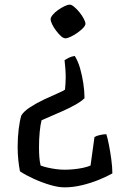

<svg xmlns="http://www.w3.org/2000/svg" viewBox="-20 -527 559 827"><path d="M258 280Q231 280 195.5 269.5Q160 259 125 243Q90 227 66 211Q62 191 59 163.5Q56 136 56 105Q56 66 60.5 29Q65 -8 72 -30Q83 -48 111 -66Q139 -84 171 -99Q203 -114 228.5 -125Q254 -136 260 -141Q261 -150 262 -165.5Q263 -181 263 -193Q263 -211 261.5 -231.5Q260 -252 258 -268Q264 -272 276 -278Q288 -284 302 -286Q316 -264 325 -232.5Q334 -201 339 -167.5Q344 -134 344 -104Q330 -90 304 -75.5Q278 -61 248.5 -48Q219 -35 194.5 -24.5Q170 -14 159 -9Q154 10 151 41Q148 72 148 107Q148 130 149.5 150Q151 170 155 186Q168 191 185.5 195Q203 199 222 201.5Q241 204 258 204Q277 204 297.5 202Q318 200 337 196Q356 192 370 186L387 63Q395 58 411 54.5Q427 51 438 51Q443 66 449 96Q455 126 459.5 160Q464 194 464 220Q441 233 407 247Q373 261 334 270.5Q295 280 258 280ZM262 -362Q253 -362 242.5 -371.5Q232 -381 221.5 -395Q211 -409 204.5 -422.5Q198 -436 198 -445Q198 -452 207 -463Q216 -474 229.5 -483.5Q243 -493 257 -500Q271 -507 281 -507Q288 -507 299.5 -497.5Q311 -488 322 -474.5Q333 -461 340.5 -447Q348 -433 348 -425Q348 -417 338 -406.5Q328 -396 313 -385.5Q298 -375 284 -368.5Q270 -362 262 -362Z"/></svg>

Font: Texturina 12pt
Style: Regular
Weight: 400
Designer: Guillermo Torres Carreño
Foundry: Omnibus-Type
Version: Version 1.002